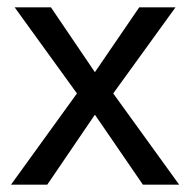

<svg xmlns="http://www.w3.org/2000/svg" viewBox="-20 -504 519 524"><path d="M469 0H370L239 -191L109 0H10L190 -249L20 -484H119L239 -307L360 -484H459L289 -249Z"/></svg>

Font: Play
Style: Regular
Weight: 400
Designer: Jonas Hecksher
Foundry: Jonas Hecksher, Playtypeª, e-types AS
Version: Version 1.002